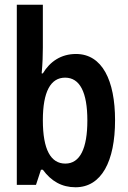

<svg xmlns="http://www.w3.org/2000/svg" viewBox="-20 -781 540 811"><path d="M299 10C409 10 466 -100 466 -273C466 -441 412 -553 301 -553C238 -553 191 -521 161 -471H156C160 -514 161 -550 161 -580V-761H51V0H132L153 -64H161C196 -16 241 10 299 10ZM256 -90C195 -90 161 -148 161 -273C161 -394 194 -453 255 -453C317 -453 349 -392 349 -272C349 -154 318 -90 256 -90Z"/></svg>

Font: Noto Sans Mono ExtraCondensed SemiBold
Style: Regular
Weight: 600
Width: 2
Designer: Monotype Design Team
Foundry: Monotype Imaging Inc.
Version: Version 2.014